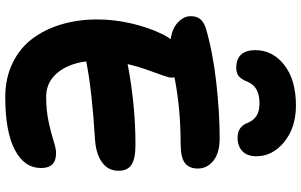

<svg xmlns="http://www.w3.org/2000/svg" viewBox="-224 -850 1127 718"><g transform="rotate(90 339.0 -491.5)"><path d="M375 -1035.2Q457.5 -1035.2 511.2 -991.5Q564.9 -947.8 564.9 -887.2Q564.9 -853 545.9 -835Q526.9 -816.9 495.1 -816.9Q454.1 -816.9 439.9 -855Q430.7 -876.5 413.8 -887.7Q397 -898.9 366.2 -898.9Q305.7 -898.9 287.1 -856Q277.8 -832.5 266.4 -822.3Q254.9 -812 233.9 -812Q201.2 -812 184.6 -830.3Q168 -848.6 168 -882.8Q168 -948.2 223.6 -991.7Q279.3 -1035.2 375 -1035.2ZM344.2 51.8Q272.9 51.8 216.8 24.7Q160.6 -2.4 125.2 -49.6Q89.8 -96.7 71.5 -158.7Q53.2 -220.7 53.2 -293Q53.2 -355 68.1 -419.7Q83 -484.4 109.9 -539.1Q117.7 -554.2 127 -566.9Q86.9 -572.3 64 -594Q41 -615.7 41 -642.1Q41 -663.1 51.3 -676.5Q61.5 -689.9 85.9 -698.2Q175.8 -724.6 289.3 -737.3Q402.8 -750 497.1 -750Q552.2 -750 581.5 -726.6Q610.8 -703.1 610.8 -668Q610.8 -636.2 590.3 -620.1Q569.8 -604 517.1 -604Q386.7 -604 270 -581.1Q271.5 -572.3 270 -561Q267.1 -548.8 248 -496.8Q229 -444.8 220.2 -405.8Q373.5 -435.1 521 -435.1Q573.7 -435.1 596.4 -420.4Q619.1 -405.8 619.1 -372.1Q619.1 -333 588.1 -310.5Q557.1 -288.1 506.8 -284.2Q317.4 -272.5 210 -251Q218.8 -183.1 253.7 -142.1Q288.6 -101.1 342.8 -101.1Q393.6 -101.1 436.3 -110.4Q479 -119.6 507.8 -128.9Q536.6 -138.2 553.2 -138.2Q608.9 -138.2 608.9 -82Q608.9 -19.5 540.8 16.1Q472.7 51.8 344.2 51.8Z"/></g></svg>

Font: Shantell Sans Irregular
Style: Bold
Weight: 700
Designer: Stephen Nixon, Anya Danilova, Shantell Martin
Foundry: Arrow Type
Version: Version 1.006;[9816181b4]